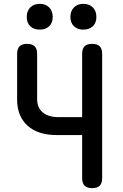

<svg xmlns="http://www.w3.org/2000/svg" viewBox="-20 -968 640 998"><path d="M407 -266H274Q177 -266 123 -315Q69 -364 69 -451V-688Q69 -715 82 -727.5Q95 -740 121 -740Q147 -740 160 -727.5Q173 -715 173 -688V-453Q173 -408 202.5 -383.5Q232 -359 286 -359H407V-688Q407 -715 419.5 -727.5Q432 -740 459 -740Q485 -740 498 -727.5Q511 -715 511 -688V-42Q511 -15 498 -2.5Q485 10 459 10Q433 10 420 -2.5Q407 -15 407 -42ZM413 -814Q383 -814 364.5 -831.5Q346 -849 346 -880Q346 -911 364.5 -929.5Q383 -948 413 -948Q444 -948 462.5 -929.5Q481 -911 481 -880Q481 -849 462.5 -831.5Q444 -814 413 -814ZM187 -814Q156 -814 137.5 -831.5Q119 -849 119 -880Q119 -911 137.5 -929.5Q156 -948 187 -948Q217 -948 235.5 -929.5Q254 -911 254 -880Q254 -849 235.5 -831.5Q217 -814 187 -814Z"/></svg>

Font: Maple Mono Normal NL Medium
Style: Regular
Weight: 500
Monospace: yes
Designer: subframe7536
Version: Version 7.000